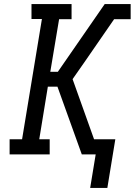

<svg xmlns="http://www.w3.org/2000/svg" viewBox="-20 -755 659 939"><path d="M505 164H421L448 0H380L261 -331H214L172 -74H223V0H27V-74H88L185 -662H134V-735H330V-661H269L226 -404H263L492 -735H619V-661H538L393 -451L335 -368L440 -74H544Z"/></svg>

Font: Iosevka Curly Slab ExObl
Style: Regular
Weight: 400
Width: 7
Italic angle: -9°
Monospace: yes
Designer: Belleve Invis
Foundry: Belleve Invis
Version: Version 11.1.0; ttfautohint (v1.8.3)